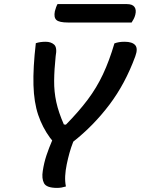

<svg xmlns="http://www.w3.org/2000/svg" viewBox="-20 -911 688 938"><path d="M302 0Q292 3 281.5 5Q271 7 259 7Q207 7 195 -16Q183 -39 189 -76Q195 -116 207 -152Q219 -188 235 -225Q230 -230 225 -237Q187 -289 166.5 -350Q146 -411 143.5 -495Q141 -579 155 -700Q176 -707 203 -707Q229 -707 244.5 -693Q260 -679 252 -637Q245 -570 244.5 -516.5Q244 -463 255 -412.5Q266 -362 292 -303L302 -302Q364 -365 408 -423.5Q452 -482 483 -548Q514 -614 539 -699Q550 -703 561.5 -705Q573 -707 589 -707Q626 -707 640.5 -690.5Q655 -674 641 -636Q592 -502 514.5 -399.5Q437 -297 338 -219Q327 -191 319.5 -164Q312 -137 306 -108Q300 -79 298.5 -52Q297 -25 302 0ZM261 -891H600Q627 -891 637 -877Q647 -863 641 -839Q638 -827 633 -818Q628 -809 623 -801H313Q269 -801 255.5 -813.5Q242 -826 248 -856Q251 -867 254 -875.5Q257 -884 261 -891Z"/></svg>

Font: Recursive Mn Csl St Med
Style: Italic
Weight: 500
Italic angle: -15°
Monospace: yes
Version: Version 1.079;hotconv 1.0.112;makeotfexe 2.5.65598; ttfautoh